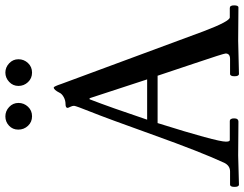

<svg xmlns="http://www.w3.org/2000/svg" viewBox="-146 -812 933 734"><g transform="rotate(-90 321.0 -444.5)"><path d="M533 -1 406 2Q397 2 397 -15Q397 -32 406 -32H463Q484 -32 484 -49Q484 -56 446 -168.5Q408 -281 399 -309H218Q147 -83 147 -48Q147 -33 153 -33H225Q236 -33 236 -16.5Q236 0 223 0L94 -1L-17 2Q-26 2 -26 -15Q-26 -32 -17 -32H33Q55 -32 66 -54Q108 -145 172.5 -325Q237 -505 260.5 -563.5Q284 -622 284 -628.5Q284 -635 280 -643Q276 -651 276 -653Q276 -661 290.5 -661Q305 -661 317.5 -668Q330 -675 334 -684Q345 -706 354 -706Q358 -706 368 -676L569 -133Q607 -33 622 -33H658Q668 -33 668 -16.5Q668 0 660 0ZM309 -569Q278 -489 231 -349H385Q318 -552 313 -569ZM280.5 -804.5Q266 -789 244 -789Q222 -789 207.5 -804.5Q193 -820 193 -841.5Q193 -863 208 -877Q223 -891 243.5 -891Q264 -891 279.5 -876.5Q295 -862 295 -841Q295 -820 280.5 -804.5ZM447.5 -804.5Q433 -789 411 -789Q389 -789 374.5 -804.5Q360 -820 360 -841Q360 -862 375.5 -876.5Q391 -891 411 -891Q431 -891 446.5 -876.5Q462 -862 462 -841Q462 -820 447.5 -804.5Z"/></g></svg>

Font: Sedan SC
Style: Regular
Weight: 400
Designer: Sebastian Salazar
Foundry: Sebastian Salazar
Version: Version 1.001